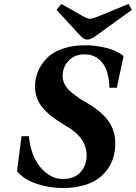

<svg xmlns="http://www.w3.org/2000/svg" viewBox="-20 -936 687 971"><path d="M65.9 -69.8 88.9 -247.1H126Q136.2 -145.5 186 -88.1Q235.8 -30.8 297.9 -30.8Q355.5 -30.8 386.7 -64.7Q418 -98.6 418 -150.9Q418 -239.3 314.9 -298.8Q277.8 -320.3 251.7 -339.4Q225.6 -358.4 202.9 -382.8Q180.2 -407.2 168.7 -435.8Q157.2 -464.4 157.2 -497.1Q157.2 -524.9 164.3 -552Q171.4 -579.1 189.7 -607.9Q208 -636.7 235.6 -658.2Q263.2 -679.7 308.8 -693.4Q354.5 -707 412.1 -707Q461.9 -707 515.4 -694.3Q568.8 -681.6 605 -652.8L570.8 -492.2H533.2Q531.2 -576.2 497.6 -618.7Q463.9 -661.1 408.2 -661.1Q356.4 -661.1 326.7 -628.9Q296.9 -596.7 296.9 -553.2Q296.9 -512.7 327.1 -482.2Q357.4 -451.7 412.1 -419.9Q489.3 -376.5 526.1 -326.9Q563 -277.3 563 -210Q563 -110.8 496.3 -48.6Q429.7 13.7 299.8 15.1Q232.4 15.1 167.2 -5.9Q102.1 -26.9 65.9 -69.8ZM266.1 -886.2 290 -916 396 -856Q421.9 -840.8 437 -840.8Q446.8 -840.8 479 -854L629.9 -916L647 -886.2L475.1 -762.2Q461.9 -752.4 456.5 -748.8Q451.2 -745.1 440.9 -740.5Q430.7 -735.8 422.9 -735.8Q410.6 -735.8 401.1 -742.7Q391.6 -749.5 377.9 -764.2Z"/></svg>

Font: Linguistics Pro
Style: Bold Italic
Weight: 700
Italic angle: -12°
Designer: Stefan Peev, Context Ltd
Foundry: Stefan Peev, Context Ltd
Version: Version 001.000